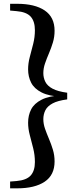

<svg xmlns="http://www.w3.org/2000/svg" viewBox="-20 -819 420 1016"><path d="M335.6 -328.3V-293Q285.6 -286.6 258.3 -271.8Q230.9 -257.1 220.1 -235.6Q209.3 -214.1 209.3 -188.3Q209.3 -163.5 218.3 -137.7Q227.2 -112 239.1 -84.2Q250.9 -56.5 259.9 -26.9Q268.8 2.6 268.8 35.4Q268.8 107.4 216.5 142.5Q164.2 177.6 70.8 177.6H33.5V141.7L67.3 139Q120 134.5 142.4 109.6Q164.7 84.8 164.7 38.5Q164.7 1.6 155.7 -34.2Q146.7 -70.1 137.7 -104Q128.7 -138 128.7 -169.4Q128.7 -208.7 144.8 -240.1Q160.8 -271.6 200.4 -291.6Q240 -311.7 310.1 -315.1V-306.2Q240 -309.7 200.4 -329.7Q160.8 -349.8 144.8 -381.6Q128.7 -413.4 128.7 -452Q128.7 -484.1 137.7 -517.7Q146.7 -551.3 155.7 -587Q164.7 -622.7 164.7 -658.8Q164.7 -706.2 142.4 -731Q120 -755.8 67.3 -760.1L33.5 -763.1V-798.9H70.8Q164.2 -798.9 216.5 -763.7Q268.8 -728.5 268.8 -656.4Q268.8 -623.7 259.9 -594.2Q250.9 -564.6 239.1 -537Q227.2 -509.4 218.3 -483.4Q209.3 -457.4 209.3 -432.3Q209.3 -407.2 220.1 -385.7Q230.9 -364.2 258.3 -349.7Q285.6 -335.1 335.6 -328.3Z"/></svg>

Font: Noto Serif SC
Style: Regular
Weight: 200
Designer: Ryoko NISHIZUKA 西塚涼子 (kana & ideographs); Frank Grießhammer (Latin, Greek & Cyrillic); Wenlong ZHANG 张文龙 (bopomofo); San
Foundry: Adobe
Version: Version 2.001;hotconv 1.1.0;makeotfexe 2.6.0